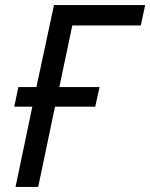

<svg xmlns="http://www.w3.org/2000/svg" viewBox="-20 -734 590 754"><path d="M41 0 107 -315H36L52 -392H123L192 -714H550L533 -634H264L213 -392H371L354 -315H196L130 0Z"/></svg>

Font: Manna Sans
Style: Italic
Weight: 400
Italic angle: -12°
Designer: Monotype Design Team
Foundry: Monotype Imaging Inc.
Version: Version 2.001.1; ttfautohint (v1.8.2)